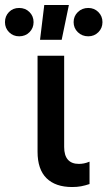

<svg xmlns="http://www.w3.org/2000/svg" viewBox="-92 -742 432 772"><path d="M198 10Q131 10 95 -25.5Q59 -61 59 -132V-518H166V-151Q166 -117 181 -100Q196 -83 225 -83Q235 -83 245.5 -85Q256 -87 268 -92V-2Q250 4 234 7Q218 10 198 10ZM263 -596Q238 -596 221 -612.5Q204 -629 204 -653Q204 -677 221 -693.5Q238 -710 263 -710Q287 -710 303.5 -693.5Q320 -677 320 -653Q320 -629 303.5 -612.5Q287 -596 263 -596ZM-15 -596Q-39 -596 -55.5 -612.5Q-72 -629 -72 -653Q-72 -677 -56 -693.5Q-40 -710 -15 -710Q10 -710 26.5 -693.5Q43 -677 43 -653Q43 -629 26.5 -612.5Q10 -596 -15 -596ZM69 -582 86 -722H185L156 -582Z"/></svg>

Font: TikTok Sans 24pt Medium
Style: Regular
Weight: 500
Version: Version 4.000